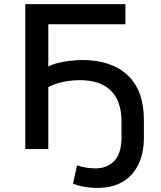

<svg xmlns="http://www.w3.org/2000/svg" viewBox="-20 -725 781 934"><path d="M457 189Q420 189 389 183.5Q358 178 335 168L355 79Q374 86 396 90Q418 94 445 94Q502 94 536.5 57Q571 20 571 -55V-134Q571 -233 519.5 -284Q468 -335 369 -335Q341 -335 312.5 -331Q284 -327 259 -319.5Q234 -312 215 -301V0H103V-705H590V-607H215V-401Q232 -411 259.5 -418Q287 -425 319 -429Q351 -433 381 -433Q521 -433 600.5 -359.5Q680 -286 680 -140V-56Q680 22 652 77.5Q624 133 574 161Q524 189 457 189Z"/></svg>

Font: Nunito Sans 7pt SemiBold
Style: Regular
Weight: 600
Designer: Vernon Adams
Foundry: Vernon Adams
Version: Version 3.101;gftools[0.9.27]